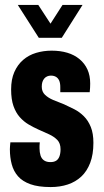

<svg xmlns="http://www.w3.org/2000/svg" viewBox="-20 -745 419 777"><path d="M185 12Q135 12 103 0.5Q71 -11 53 -31.5Q35 -52 27.5 -80Q20 -108 20 -141Q20 -145 20.5 -153Q21 -161 22 -169H141Q140 -161 140 -155.5Q140 -150 140 -144Q140 -129 144 -116Q148 -103 158 -96Q168 -89 184 -89Q198 -89 207 -94.5Q216 -100 220.5 -112Q225 -124 225 -141Q225 -165 212 -178.5Q199 -192 178.5 -201.5Q158 -211 135 -221Q115 -230 95.5 -241.5Q76 -253 60 -271Q44 -289 34.5 -316Q25 -343 25 -383Q25 -424 38 -453.5Q51 -483 73.5 -502.5Q96 -522 126 -531Q156 -540 189 -540Q224 -540 252.5 -531.5Q281 -523 302 -505.5Q323 -488 334 -463.5Q345 -439 345 -407Q345 -399 344.5 -389.5Q344 -380 343 -372H224V-392Q224 -409 219.5 -419Q215 -429 206.5 -434Q198 -439 186 -439Q178 -439 171 -436Q164 -433 159 -427Q154 -421 151.5 -413Q149 -405 149 -394Q149 -374 162 -361.5Q175 -349 195 -340.5Q215 -332 239 -323Q259 -314 280.5 -303Q302 -292 319.5 -274.5Q337 -257 347.5 -231Q358 -205 358 -167Q358 -120 345 -86Q332 -52 309 -30.5Q286 -9 254.5 1.5Q223 12 185 12ZM52 -725H135L204 -619H165L233 -725H314L230 -592H137Z"/></svg>

Font: Archivo ExtraCondensed ExtraBold
Style: Regular
Weight: 800
Width: 2
Designer: Hector Gatti
Foundry: Omnibus-Type
Version: Version 2.001